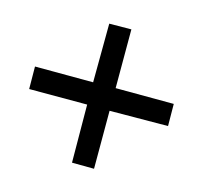

<svg xmlns="http://www.w3.org/2000/svg" viewBox="-97 -695 724 683"><g transform="rotate(-30 265.0 -353.0)"><path d="M417 -563 263 -411 112 -563 54 -504 205 -353 55 -201 112 -143 263 -294 416 -143 473 -201 322 -353 475 -506Z"/></g></svg>

Font: Noto Sans Bengali SemiCondensed Medium
Style: Regular
Weight: 500
Width: 4
Designer: Joana Ranito - Universal Thirst; Jelle Bosma - Monotype Design Team
Foundry: Universal Thirst ehf.
Version: Version 3.000